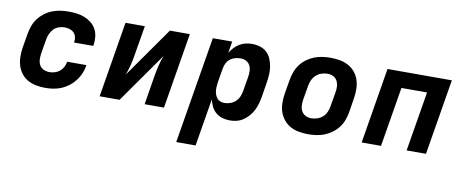

<svg xmlns="http://www.w3.org/2000/svg" viewBox="-65 -806 3130 1299"><g transform="rotate(10 1500.0 -156.5)"><path d="M250 8Q218 8 187 2Q156 -4 130 -18.5Q104 -33 85.5 -56.5Q67 -80 58 -109Q49 -138 48.5 -170Q48 -202 53 -234L70 -334Q75 -362 85 -389Q95 -416 113 -439.5Q131 -463 155 -481Q179 -499 206.5 -509.5Q234 -520 262 -524Q290 -528 317 -528Q346 -528 374 -524.5Q402 -521 427 -511Q452 -501 473 -484.5Q494 -468 507 -445Q520 -422 523.5 -394Q527 -366 523 -338L521 -328H389L390 -332Q393 -350 388.5 -367.5Q384 -385 372 -396.5Q360 -408 343 -413Q326 -418 308 -418Q289 -418 269 -411Q249 -404 234.5 -389Q220 -374 211.5 -354.5Q203 -335 200 -316L183 -216Q180 -195 181 -174Q182 -153 191.5 -136Q201 -119 220 -110.5Q239 -102 260 -102Q278 -102 296.5 -107.5Q315 -113 330 -125.5Q345 -138 354 -155.5Q363 -173 366 -191V-192H498V-190Q494 -163 483 -136Q472 -109 454 -85Q436 -61 412.5 -42.5Q389 -24 362 -12.5Q335 -1 306.5 3.5Q278 8 250 8Z M623 0 709 -520H842L807 -312Q802 -278 793 -243.5Q784 -209 772 -176L1014 -520H1151L1065 0H932L966 -208Q972 -242 980.5 -276.5Q989 -311 1002 -344L760 0Z M1187 215 1309 -520H1442L1429 -440Q1441 -460 1456.5 -477Q1472 -494 1492 -506Q1512 -518 1534 -523Q1556 -528 1577 -528Q1606 -528 1632.5 -520Q1659 -512 1678.5 -494Q1698 -476 1708.5 -451Q1719 -426 1723.5 -399Q1728 -372 1726.5 -343.5Q1725 -315 1720 -286L1704 -186Q1700 -163 1693.5 -139.5Q1687 -116 1676 -94Q1665 -72 1648.5 -52.5Q1632 -33 1611 -18.5Q1590 -4 1566 2Q1542 8 1519 8Q1491 8 1466 0.5Q1441 -7 1421.5 -23.5Q1402 -40 1391 -63Q1380 -86 1374 -111L1320 215ZM1462 -102Q1482 -102 1502 -109Q1522 -116 1537.5 -130.5Q1553 -145 1561.5 -164.5Q1570 -184 1573 -204L1590 -304Q1593 -324 1592.5 -344.5Q1592 -365 1583.5 -382Q1575 -399 1557.5 -408.5Q1540 -418 1520 -418Q1502 -418 1483 -413.5Q1464 -409 1448 -397Q1432 -385 1423 -367.5Q1414 -350 1411 -332L1394 -232Q1392 -217 1391 -202Q1390 -187 1391.5 -173Q1393 -159 1398 -146Q1403 -133 1411.5 -122.5Q1420 -112 1433.5 -107Q1447 -102 1462 -102Z M2057 8Q2024 8 1992.5 2.5Q1961 -3 1934.5 -17.5Q1908 -32 1888.5 -55.5Q1869 -79 1859 -108Q1849 -137 1848.5 -169.5Q1848 -202 1853 -234L1870 -334Q1875 -362 1885 -389Q1895 -416 1912.5 -439.5Q1930 -463 1954.5 -481Q1979 -499 2006 -509.5Q2033 -520 2061 -524Q2089 -528 2116 -528Q2149 -528 2180.5 -522.5Q2212 -517 2239 -502.5Q2266 -488 2285.5 -464.5Q2305 -441 2314.5 -412Q2324 -383 2324.5 -350.5Q2325 -318 2320 -286L2304 -186Q2299 -158 2289 -131Q2279 -104 2261 -80.5Q2243 -57 2218.5 -39Q2194 -21 2167.5 -10.5Q2141 0 2112.5 4Q2084 8 2057 8ZM2057 -102Q2078 -102 2098.5 -108.5Q2119 -115 2135.5 -129.5Q2152 -144 2161 -164Q2170 -184 2173 -204L2190 -304Q2194 -325 2192.5 -345.5Q2191 -366 2182 -383Q2173 -400 2155 -409Q2137 -418 2117 -418Q2096 -418 2075.5 -411.5Q2055 -405 2038.5 -390.5Q2022 -376 2012.5 -356Q2003 -336 2000 -316L1983 -216Q1980 -195 1981 -174.5Q1982 -154 1991.5 -137Q2001 -120 2019 -111Q2037 -102 2057 -102Z M2423 0 2509 -520H2951L2865 0H2732L2800 -410H2624L2556 0Z"/></g></svg>

Font: Iosevka XBd Ex Obl
Style: Regular
Weight: 800
Width: 7
Italic angle: -9°
Monospace: yes
Designer: Belleve Invis
Foundry: Belleve Invis
Version: Version 32.5.0; ttfautohint (v1.8.4)